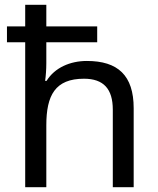

<svg xmlns="http://www.w3.org/2000/svg" viewBox="-20 -780 658 800"><path d="M173 -760H85V-670H9V-604H85V0H173V-258C173 -383 210 -452 330 -452C412 -452 450 -409 450 -323V0H537V-329C537 -466 471 -526 342 -526C272 -526 208 -498 174 -443H168C171 -464 173 -491 173 -517V-604H385V-670H173Z"/></svg>

Font: Noto Sans Cypriot
Style: Regular
Weight: 400
Designer: Monotype Design Team
Foundry: Monotype Imaging Inc.
Version: Version 2.002